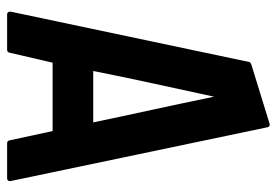

<svg xmlns="http://www.w3.org/2000/svg" viewBox="-142 -654 796 553"><g transform="rotate(90 256.5 -378.0)"><path d="M393 0Q387 0 385 -6L358 -131H161L132 -6Q130 0 124 0H22Q14 0 14 -10L159 -697Q159 -699 161 -700.5Q163 -702 165 -703L337 -756Q345 -758 347 -750L502 -10Q503 -6 500.5 -3Q498 0 495 0ZM333 -248Q323 -296 314 -338Q305 -380 296 -421Q287 -462 278 -505Q269 -548 259 -596Q240 -508 221.5 -423.5Q203 -339 185 -248Z"/></g></svg>

Font: RonaldsonGothic
Style: Regular
Weight: 400
Designer: Mr. Robertson for MacKellar, Smiths & Jordan Co. Philadelphia
Foundry: CAT-Fonts Peter Wiegel
Version: Version 1.000